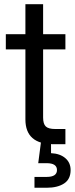

<svg xmlns="http://www.w3.org/2000/svg" viewBox="-20 -676 351 900"><path d="M286.6 -515.6V-444.3H182.1V-125Q182.1 -95.2 194.6 -83.3Q207 -71.3 238.8 -71.3H286.6V0H231Q99.1 0 99.1 -116.2V-444.3H7.3V-515.6H99.1V-656.2H182.1V-515.6ZM141.6 204.1V153.3H198.7Q247.1 153.3 247.1 121.1Q247.1 88.9 198.7 88.9H159.2L173.8 -23.4H219.2V42Q261.2 43.9 286.1 65.2Q311 86.4 311 121.1Q311 164.1 280.3 184.1Q249.5 204.1 198.7 204.1Z"/></svg>

Font: Inter Display
Style: Regular
Weight: 400
Designer: Rasmus Andersson
Foundry: rsms
Version: Version 4.001;git-9221beed3